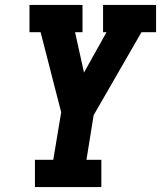

<svg xmlns="http://www.w3.org/2000/svg" viewBox="-20 -755 650 775"><path d="M121 0V-110H195L227 -302L204 -391L144 -625H99V-735H313V-625H283L319 -462L410 -625H396V-735H610V-625H551L358 -290L329 -110H389V0Z"/></svg>

Font: Iosevka Slab XBdExObl
Style: Regular
Weight: 800
Width: 7
Italic angle: -9°
Monospace: yes
Designer: Belleve Invis
Foundry: Belleve Invis
Version: Version 11.1.0; ttfautohint (v1.8.3)